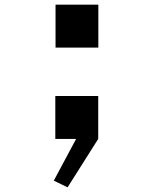

<svg xmlns="http://www.w3.org/2000/svg" viewBox="-20 -594 656 821"><path d="M216.5 0H305.5L210 178.5L269 207L400 0V-183.5H216.5ZM217.5 -390.5H400.5V-574H217.5Z"/></svg>

Font: Monaspace Krypton SemiBold
Style: Regular
Weight: 600
Designer: Riley Cran & the Lettermatic Team
Foundry: Lettermatic
Version: Version 1.200 (Monaspace Krypton)